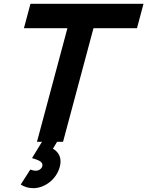

<svg xmlns="http://www.w3.org/2000/svg" viewBox="-20 -740 769 1002"><path d="M309 0 467.9 -593H694.9L728.9 -720H138.9L104.9 -593H331.9L173 0H199L147.2 85C176.3 94 201.6 102.2 201.6 121.3C201.6 123.4 201.3 125.6 200.7 128C197.7 139 184.5 151 166.5 151C158.5 151 150 149 138.1 145L88.2 223C105.3 234 126.1 242 154.1 242C212.1 242 274.2 197 291.9 131C294.6 120.8 295.9 111.3 295.9 102.4C295.9 73.6 282 51.3 256.3 36L278 0Z"/></svg>

Font: Manrope
Style: ExtraBoldItalic
Weight: 800
Italic angle: -15°
Designer: Mikhail Sharanda
Foundry: Mikhail Sharanda
Version: Version 4.502;hotconv 1.0.109;makeotfexe 2.5.65596